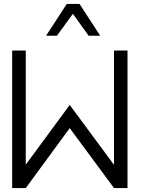

<svg xmlns="http://www.w3.org/2000/svg" viewBox="-20 -957 719 977"><path d="M334.8 -305.1 111.1 0H41.9V-700H111.1V-119.2L334.8 -423.2L560.1 -118.2V-700H628.8V0H560.1ZM489.9 -775.3H430.8L351 -886.9L269.7 -775.3H214.6L319.7 -936.9H384.8Z"/></svg>

Font: Myanmar KatKuu
Style: Regular
Weight: 400
Designer: Khon Soe Zaw Thu
Foundry: MPUA
Version: Version 1.00 September 13, 2016, initial release